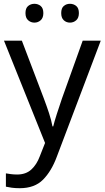

<svg xmlns="http://www.w3.org/2000/svg" viewBox="-20 -750 550 1010"><path d="M1 -536H95L211 -231Q226 -191 238 -154.5Q250 -118 256 -85H260Q266 -110 279 -150.5Q292 -191 306 -232L415 -536H510L279 74Q251 150 206.5 195Q162 240 84 240Q60 240 42 237.5Q24 235 11 232V162Q22 164 37.5 166Q53 168 70 168Q116 168 144.5 142Q173 116 189 73L217 2ZM114 -681Q114 -707 128 -718.5Q142 -730 161 -730Q180 -730 194 -718.5Q208 -707 208 -681Q208 -656 194 -643.5Q180 -631 161 -631Q142 -631 128 -643.5Q114 -656 114 -681ZM302 -681Q302 -707 315.5 -718.5Q329 -730 348 -730Q367 -730 381 -718.5Q395 -707 395 -681Q395 -656 381 -643.5Q367 -631 348 -631Q329 -631 315.5 -643.5Q302 -656 302 -681Z"/></svg>

Font: Go Noto Current
Style: Regular
Weight: 400
Designer: Monotype Design Team
Foundry: Monotype Imaging Inc.
Version: Version 2.007; ttfautohint (v1.8) -l 8 -r 50 -G 200 -x 14 -D